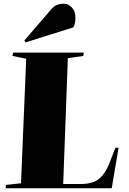

<svg xmlns="http://www.w3.org/2000/svg" viewBox="-20 -1013 695 1033"><path d="M12 -18 93 -27 121 -697 47 -712 51 -730H431L428 -712L345 -700L320 -23H415Q479 -23 513 -51Q547 -79 567 -131L601 -218H618L581 0H10ZM253 -960Q270 -980 286 -986.5Q302 -993 325 -993Q348 -993 367 -972.5Q386 -952 386 -916Q386 -906 383.5 -891.5Q381 -877 375 -866L118 -785L111 -795Z"/></svg>

Font: Literata 72pt Black
Style: Italic
Weight: 900
Italic angle: -2°
Designer: Latin by Veronika Burian and Jose Scaglione. Greek by Irene Vlachou. Cyrillic by Vera Evstafieva
Foundry: TypeTogether
Version: Version 3.002